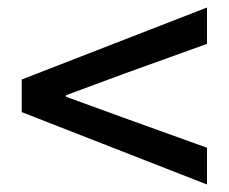

<svg xmlns="http://www.w3.org/2000/svg" viewBox="-20 -629 610 512"><path d="M532 -137V-235L307 -316L156 -371V-375L307 -431L532 -512V-609L38 -417V-330Z"/></svg>

Font: Noto Sans CJK HK Medium
Style: Regular
Weight: 500
Designer: Ryoko NISHIZUKA 西塚涼子 (kana, bopomofo & ideographs); Paul D. Hunt (Latin, Greek & Cyrillic); Sandoll Communications 산돌커뮤니
Foundry: Adobe
Version: Version 2.004;hotconv 1.0.118;makeotfexe 2.5.65603